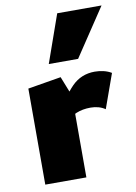

<svg xmlns="http://www.w3.org/2000/svg" viewBox="-82 -765 579 819"><g transform="rotate(-10 208.0 -355.5)"><path d="M47 0V-416L191 -440L225 -354V0ZM185 -244 163 -283Q198 -356 238.5 -397Q279 -438 338 -438Q358 -438 376.5 -433.5Q395 -429 410 -420L357 -272Q344 -281 328 -285.5Q312 -290 294 -290Q259 -290 231.5 -278.5Q204 -267 185 -244ZM151 -504 224 -711H416L278 -504Z"/></g></svg>

Font: Ysabeau Office Black
Style: Regular
Weight: 900
Designer: Christian Thalmann (Catharsis Fonts)
Version: Version 2.001;gftools[0.9.30]; featfreeze: tnum,lnum,ss02